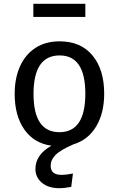

<svg xmlns="http://www.w3.org/2000/svg" viewBox="-20 -756 624 1008"><path d="M428 -667H155V-736H428ZM246 114Q246 162 302 162Q329 162 363 155L354 225Q319 232 291 232Q234 232 200 203.5Q166 175 166 131Q166 56 250 9Q158 -4 107.5 -76.5Q57 -149 57 -263Q57 -345 85 -407.5Q113 -470 166 -504.5Q219 -539 293 -539Q404 -539 465.5 -465Q527 -391 527 -264Q527 -162 484.5 -91.5Q442 -21 365 2Q296 32 271 58Q246 84 246 114ZM292 -62Q428 -62 428 -264Q428 -465 293 -465Q156 -465 156 -263Q156 -62 292 -62Z"/></svg>

Font: FiraGO
Style: Regular
Weight: 400
Designer: bBox Type
Foundry: bBox Type GmbH
Version: Version 1.001;April 20, 2020;FontCreator 12.0.0.2555 64-bit